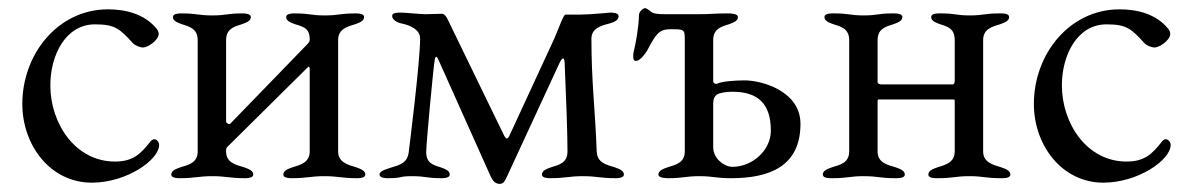

<svg xmlns="http://www.w3.org/2000/svg" viewBox="-20 -436 2909 473"><path d="M333 -319C343 -319 371 -336 371 -353C371 -357 369 -361 366 -365C336 -402 289 -413 246 -413C123 -413 35 -303 35 -180C35 -77 105 14 206 14C292 14 372 -42 372 -79C372 -86 366 -93 360 -93C357 -93 354 -91 351 -88C325 -54 305 -38 263 -38C167 -38 104 -130 104 -226C104 -299 141 -376 214 -376C264 -376 275 -365 308 -329C313 -324 324 -319 333 -319Z M743 -339C743 -332 741 -333 738 -328L547 -131C545 -129 537 -132 537 -137V-337C537 -364 555 -370 575 -376C586 -380 598 -384 598 -394C598 -402 585 -403 578 -403C538 -403 538 -398 503 -398C468 -398 466 -403 426 -403C419 -403 406 -402 406 -394C406 -384 418 -380 429 -376C449 -370 467 -364 467 -337V-63C467 -35 445 -30 425 -24C414 -20 402 -16 402 -6C402 2 415 3 422 3C462 3 468 -2 503 -2C538 -2 544 3 584 3C591 3 604 2 604 -6C604 -16 592 -20 581 -24C561 -30 537 -35 537 -63C537 -69 537 -71 540 -74L739 -271C741 -273 743 -271 743 -266V-63C743 -36 721 -30 701 -24C690 -20 678 -16 678 -6C678 2 691 3 698 3C738 3 744 -2 779 -2C814 -2 820 3 860 3C867 3 880 2 880 -6C880 -16 868 -20 857 -24C837 -30 813 -36 813 -63V-337C813 -364 834 -370 854 -376C865 -380 877 -384 877 -394C877 -402 865 -403 857 -403C817 -403 815 -398 780 -398C745 -398 745 -403 705 -403C697 -403 685 -402 685 -394C685 -384 697 -380 708 -376C728 -370 743 -366 743 -339Z M1437 -341C1437 -366 1461 -373 1481 -378C1492 -381 1504 -386 1504 -396C1504 -404 1491 -405 1484 -405C1479 -405 1436 -400 1406 -400H1373C1368 -400 1356 -365 1346 -342L1236 -104C1230 -90 1226 -93 1220 -106L1082 -390C1080 -394 1075 -402 1069 -402C1058 -402 1033 -401 1028 -401C1018 -401 977 -405 967 -405C960 -405 946 -405 946 -397C946 -387 959 -380 970 -378C989 -374 1015 -364 1015 -341C1015 -283 987 -62 987 -62C984 -35 966 -30 946 -24C935 -20 915 -16 915 -6C915 2 928 3 935 3C974 3 960 -2 995 -2C1030 -2 1029 3 1068 3C1075 3 1088 2 1088 -6C1088 -16 1076 -20 1065 -24C1045 -30 1030 -35 1030 -62C1030 -83 1048 -274 1051 -289C1053 -299 1056 -298 1060 -289L1189 -1C1194 10 1201 17 1211 17C1219 17 1223 12 1228 1C1237 -19 1358 -280 1358 -280C1364 -293 1370 -298 1371 -282C1375 -188 1378 -109 1378 -63C1378 -35 1358 -30 1338 -24C1327 -20 1315 -16 1315 -6C1315 2 1328 3 1335 3C1374 3 1381 -2 1416 -2C1451 -2 1458 3 1497 3C1504 3 1517 2 1517 -6C1517 -16 1505 -20 1494 -24C1474 -30 1451 -35 1450 -63C1446 -171 1437 -232 1437 -341Z M1746 -203C1752 -207 1768 -210 1784 -210C1848 -210 1879 -180 1879 -114C1879 -66 1834 -25 1784 -25C1765 -25 1737 -45 1737 -73V-177C1737 -182 1736 -196 1746 -203ZM1632 -364C1666 -364 1667 -364 1667 -337V-63C1667 -35 1645 -30 1625 -24C1614 -20 1602 -16 1602 -6C1602 2 1618 3 1626 3C1664 3 1668 -2 1703 -2C1738 -2 1742 3 1781 3C1874 3 1952 -25 1952 -131C1952 -211 1858 -238 1814 -238C1795 -238 1759 -236 1747 -230C1743 -228 1737 -231 1737 -236V-337C1737 -364 1755 -370 1775 -376C1786 -380 1798 -384 1798 -394C1798 -402 1782 -403 1774 -403C1736 -403 1735 -401 1700 -401H1620C1602 -401 1590 -402 1584 -407C1578 -412 1572 -416 1569 -416C1565 -416 1554 -408 1554 -398C1554 -373 1546 -327 1541 -308C1540 -305 1540 -301 1540 -297C1540 -291 1541 -286 1547 -286C1557 -286 1570 -304 1574 -311C1596 -352 1603 -364 1632 -364Z M2332 -337V-236C2332 -230 2329 -228 2327 -228H2152C2149 -228 2142 -229 2142 -234V-337C2142 -364 2160 -370 2180 -376C2191 -380 2203 -384 2203 -394C2203 -403 2188 -403 2180 -403C2141 -403 2143 -398 2108 -398C2073 -398 2073 -403 2034 -403C2026 -403 2011 -403 2011 -394C2011 -384 2023 -380 2034 -376C2054 -370 2072 -364 2072 -337V-63C2072 -35 2050 -30 2030 -24C2019 -20 2007 -16 2007 -6C2007 3 2022 3 2030 3C2069 3 2073 -2 2108 -2C2143 -2 2147 3 2186 3C2194 3 2209 3 2209 -6C2209 -16 2197 -20 2186 -24C2166 -30 2142 -35 2142 -63V-184C2142 -189 2142 -191 2145 -191H2328C2331 -191 2332 -191 2332 -186V-63C2332 -36 2310 -30 2290 -24C2279 -20 2267 -16 2267 -6C2267 3 2282 3 2290 3C2329 3 2333 -2 2368 -2C2403 -2 2407 3 2446 3C2454 3 2469 3 2469 -6C2469 -16 2457 -20 2446 -24C2426 -30 2402 -36 2402 -63V-337C2402 -364 2423 -370 2443 -376C2454 -380 2466 -384 2466 -394C2466 -403 2452 -403 2443 -403C2404 -403 2404 -398 2369 -398C2334 -398 2336 -403 2297 -403C2288 -403 2274 -403 2274 -394C2274 -384 2286 -380 2297 -376C2317 -370 2332 -364 2332 -337Z M2825 -319C2835 -319 2863 -336 2863 -353C2863 -357 2861 -361 2858 -365C2828 -402 2781 -413 2738 -413C2615 -413 2527 -303 2527 -180C2527 -77 2597 14 2698 14C2784 14 2864 -42 2864 -79C2864 -86 2858 -93 2852 -93C2849 -93 2846 -91 2843 -88C2817 -54 2797 -38 2755 -38C2659 -38 2596 -130 2596 -226C2596 -299 2633 -376 2706 -376C2756 -376 2767 -365 2800 -329C2805 -324 2816 -319 2825 -319Z"/></svg>

Font: EB Garamond SC 08
Style: Regular
Weight: 400
Version: Version 0.016